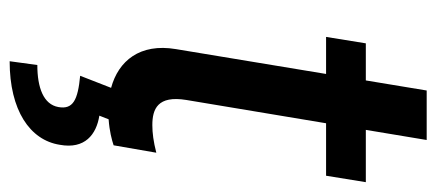

<svg xmlns="http://www.w3.org/2000/svg" viewBox="-282 -434 935 412"><g transform="rotate(90 186.0 -228.5)"><path d="M371.4 -545.5H259.2L280.9 -676.1H174.7L153.1 -545.5H73.5L59.7 -460.2H139.2L85.9 -138.1C72.8 -60.7 111.2 -14.6 169 1.1L143.1 67.5C195 72.4 215.9 82.7 210.2 114.3C204.5 146 169 159.4 120 159.4L111.9 218.8C217 218.8 281.2 175.4 291.2 111.2C301.1 57.5 269.2 32.7 228.7 26.3L236.5 6.4C262.1 4.6 280.5 -0.4 292.3 -4.3L308.2 -95.9C284.4 -89.8 266 -87.4 248.9 -87.4C214.5 -87.4 185 -98.7 195 -160.2L245 -460.2H357.6Z"/></g></svg>

Font: Magic Ui Pro Medium
Style: Italic
Weight: 500
Italic angle: -9.39999°
Designer: Stefan Endress, Andreas Faust
Version: Version 1.000;FEAKit 1.0